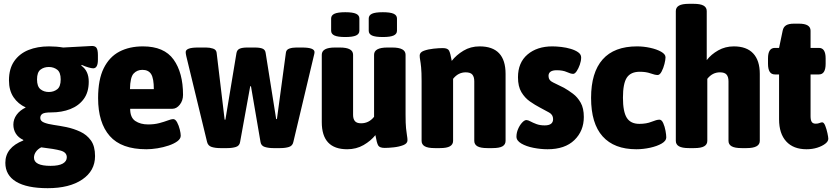

<svg xmlns="http://www.w3.org/2000/svg" viewBox="-20 -774 4360 1006"><path d="M230 212Q121 212 64.5 178Q8 144 8 79Q8 -1 102 -38V-41Q76 -53 63 -74Q50 -95 50 -121Q50 -149 67 -172.5Q84 -196 115 -211Q75 -229 51 -264.5Q27 -300 27 -353Q27 -414 54.5 -453.5Q82 -493 129 -512Q176 -531 237 -531Q276 -531 311 -525L459 -533Q478 -534 485.5 -523.5Q493 -513 493 -485V-461Q493 -416 468 -416Q460 -416 442.5 -421Q425 -426 408 -434L406 -430Q445 -403 445 -346Q445 -291 419 -255.5Q393 -220 348.5 -202.5Q304 -185 248 -185Q213 -185 202 -177.5Q191 -170 191 -156Q191 -140 210.5 -132Q230 -124 261.5 -119.5Q293 -115 328 -108Q366 -100 400.5 -84Q435 -68 456.5 -38Q478 -8 478 44Q478 121 411 166.5Q344 212 230 212ZM236 -292Q261 -292 279.5 -306Q298 -320 298 -358Q298 -395 279.5 -409Q261 -423 236 -423Q210 -423 192 -409Q174 -395 174 -358Q174 -321 192 -306.5Q210 -292 236 -292ZM245 95Q288 95 309 83Q330 71 330 50Q330 24 297.5 15Q265 6 196 -2Q178 7 168 21.5Q158 36 158 52Q158 95 245 95Z M747 8Q616 8 555 -61.5Q494 -131 494 -260Q494 -357 523.5 -416.5Q553 -476 605.5 -503.5Q658 -531 729 -531Q840 -531 889.5 -462Q939 -393 939 -277Q939 -247 922 -225.5Q905 -204 883 -204H662Q662 -158 689 -140Q716 -122 756 -122Q789 -122 815 -129Q841 -136 859.5 -143Q878 -150 887 -150Q899 -150 908 -133Q917 -116 922 -95.5Q927 -75 927 -63Q927 -47 909.5 -34Q892 -21 864 -11.5Q836 -2 805 3Q774 8 747 8ZM661 -307H786Q786 -363 772 -385.5Q758 -408 726 -408Q698 -408 680 -388.5Q662 -369 661 -307Z M1134 2Q1108 2 1089 -4Q1070 -10 1065 -30L956 -480Q953 -493 953 -501Q953 -525 1017 -525H1060Q1079 -525 1096 -519.5Q1113 -514 1115 -498L1157 -147H1161L1219 -496Q1222 -513 1236 -519Q1250 -525 1275 -525H1315Q1342 -525 1356 -519Q1370 -513 1372 -496L1427 -150H1431L1478 -498Q1480 -514 1496 -519.5Q1512 -525 1532 -525H1563Q1628 -525 1628 -501Q1628 -494 1624 -480L1517 -30Q1513 -10 1494 -4Q1475 2 1449 2H1412Q1387 2 1367.5 -4Q1348 -10 1345 -30L1295 -322H1291L1238 -30Q1235 -10 1216 -4Q1197 2 1171 2Z M1799 8Q1666 8 1666 -134V-487Q1666 -525 1735 -525H1761Q1830 -525 1830 -487V-172Q1830 -151 1839.5 -139.5Q1849 -128 1872 -128Q1913 -128 1940 -162V-487Q1940 -525 2010 -525H2035Q2105 -525 2105 -487V-173Q2105 -127 2107.5 -102Q2110 -77 2112.5 -63.5Q2115 -50 2115 -39Q2115 -22 2093 -13.5Q2071 -5 2043 -2Q2015 1 1996 1Q1969 1 1961.5 -12Q1954 -25 1947 -66Q1923 -36 1885 -14Q1847 8 1799 8ZM1986 -580Q1946 -580 1929 -588Q1912 -596 1912 -613V-677Q1912 -694 1929 -702Q1946 -710 1986 -710Q2025 -710 2042.5 -702Q2060 -694 2060 -677V-613Q2060 -596 2042.5 -588Q2025 -580 1986 -580ZM1789 -580Q1750 -580 1732.5 -588Q1715 -596 1715 -613V-677Q1715 -694 1732.5 -702Q1750 -710 1789 -710Q1828 -710 1845.5 -702Q1863 -694 1863 -677V-613Q1863 -596 1845.5 -588Q1828 -580 1789 -580Z M2258 2Q2222 2 2205.5 -7.5Q2189 -17 2189 -36V-349Q2189 -396 2186.5 -421Q2184 -446 2181.5 -459Q2179 -472 2179 -483Q2179 -500 2201 -508Q2223 -516 2251.5 -519Q2280 -522 2300 -522Q2326 -522 2333 -508.5Q2340 -495 2347 -455Q2371 -486 2408.5 -508.5Q2446 -531 2493 -531Q2629 -531 2629 -387V-36Q2629 -17 2613 -7.5Q2597 2 2560 2H2534Q2498 2 2481.5 -7.5Q2465 -17 2465 -36V-348Q2465 -371 2455 -383Q2445 -395 2420 -395Q2381 -395 2354 -361V-36Q2354 -17 2337.5 -7.5Q2321 2 2285 2Z M2849 8Q2813 8 2775 0.5Q2737 -7 2711.5 -22Q2686 -37 2686 -58Q2686 -78 2694.5 -98Q2703 -118 2715.5 -131.5Q2728 -145 2738 -145Q2746 -145 2759 -138Q2772 -131 2790.5 -124Q2809 -117 2834 -117Q2878 -117 2878 -150Q2878 -173 2857 -184.5Q2836 -196 2808 -211Q2783 -224 2756.5 -242.5Q2730 -261 2712 -291Q2694 -321 2694 -369Q2694 -446 2744 -488.5Q2794 -531 2874 -531Q2895 -531 2921 -528Q2947 -525 2970.5 -518Q2994 -511 3009.5 -500Q3025 -489 3025 -473Q3025 -455 3018 -435Q3011 -415 3001.5 -401Q2992 -387 2983 -387Q2971 -387 2950 -396.5Q2929 -406 2897 -406Q2854 -406 2854 -376Q2854 -353 2878 -342Q2902 -331 2935 -314Q2958 -301 2982 -283Q3006 -265 3022.5 -236Q3039 -207 3039 -161Q3039 -88 2989.5 -40Q2940 8 2849 8Z M3314 8Q3198 8 3137.5 -59.5Q3077 -127 3077 -261Q3077 -394 3137.5 -462.5Q3198 -531 3318 -531Q3352 -531 3386.5 -523.5Q3421 -516 3444 -503Q3467 -490 3467 -474Q3467 -461 3461.5 -439Q3456 -417 3446.5 -399Q3437 -381 3426 -381Q3412 -381 3388.5 -389.5Q3365 -398 3332 -398Q3285 -398 3264.5 -367.5Q3244 -337 3244 -262Q3244 -189 3264 -157Q3284 -125 3330 -125Q3367 -125 3394 -136Q3421 -147 3435 -147Q3447 -147 3455 -129Q3463 -111 3467 -89Q3471 -67 3471 -54Q3471 -36 3447 -22Q3423 -8 3386.5 0Q3350 8 3314 8Z M3590 2Q3554 2 3537.5 -7.5Q3521 -17 3521 -36V-716Q3521 -735 3537.5 -744.5Q3554 -754 3590 -754H3614Q3650 -754 3666.5 -744.5Q3683 -735 3683 -716V-459Q3706 -489 3743 -510Q3780 -531 3825 -531Q3892 -531 3926.5 -494Q3961 -457 3961 -387V-36Q3961 2 3892 2H3866Q3830 2 3813.5 -7.5Q3797 -17 3797 -36V-348Q3797 -371 3787 -383Q3777 -395 3752 -395Q3713 -395 3686 -361V-36Q3686 -17 3669.5 -7.5Q3653 2 3617 2Z M4206 8Q4137 8 4099.5 -33Q4062 -74 4062 -149V-384H4040Q4004 -384 4004 -440V-468Q4004 -523 4040 -523H4062L4081 -614Q4085 -633 4099 -641.5Q4113 -650 4140 -650H4166Q4227 -650 4227 -613V-523H4271Q4306 -523 4306 -468V-440Q4306 -384 4271 -384H4227V-165Q4227 -145 4233 -135.5Q4239 -126 4254 -126Q4266 -126 4274 -129.5Q4282 -133 4288 -133Q4297 -133 4304 -115Q4311 -97 4315.5 -76Q4320 -55 4320 -47Q4320 -33 4303.5 -20.5Q4287 -8 4261.5 0Q4236 8 4206 8Z"/></svg>

Font: Asap Semi Condensed ExtraBold
Style: Regular
Weight: 800
Width: 4
Designer: Pablo Cosgaya
Foundry: Omnibus-Type
Version: Version 3.001; ttfautohint (v1.8.4.7-5d5b)